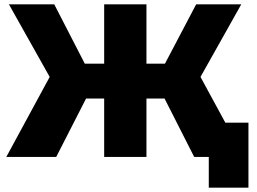

<svg xmlns="http://www.w3.org/2000/svg" viewBox="-20 -720 1178 881"><path d="M1120 -157V141H938V0H871L735 -268H652V0H458V-268H375L238 0H9L208 -367L21 -700H229L369 -428H458V-700H652V-428H737L880 -700H1087L900 -367L1014 -157Z"/></svg>

Font: CMG Sans ExtraBold
Style: Regular
Weight: 800
Designer: Julieta Ulanovsky
Foundry: Julieta Ulanovsky
Version: Version 7.200